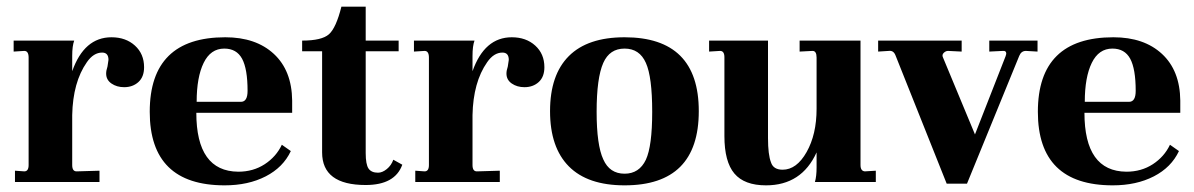

<svg xmlns="http://www.w3.org/2000/svg" viewBox="-20 -547 3587 577"><path d="M25 0V-34L53 -32Q66 -32 66 -51V-374Q66 -394 53 -394L21 -392V-425H203Q197 -409 197 -379V-333Q233 -435 315 -435Q358 -435 385.5 -410Q413 -385 413 -345Q413 -316 396 -300.5Q379 -285 353 -285Q331 -285 315 -296Q299 -307 299 -326Q299 -335 303 -347Q306 -365 306 -367Q306 -389 287 -389Q261 -389 241 -360Q199 -300 197 -201V-51Q197 -32 210 -32L279 -34V0Z M655 10Q430 10 430 -211Q430 -435 657 -435Q749 -435 803 -385Q857 -335 858 -245V-208H570Q570 -32 696 -31Q741 -31 775.5 -53.5Q810 -76 827 -112L854 -93Q831 -44 778.5 -17Q726 10 655 10ZM571 -241H704Q724 -241 724 -274Q724 -340 707.5 -370.5Q691 -401 654 -401Q613 -401 592 -358Q571 -315 571 -241Z M1079 9Q948 9 948 -89V-393H888V-425Q947 -425 968.5 -444Q990 -463 1006 -527H1079V-425H1178V-393H1079V-87Q1079 -53 1087.5 -40.5Q1096 -28 1116 -28Q1129 -28 1142.5 -39Q1156 -50 1162 -67L1189 -52Q1167 9 1079 9Z M1228 0V-34L1256 -32Q1269 -32 1269 -51V-374Q1269 -394 1256 -394L1224 -392V-425H1406Q1400 -409 1400 -379V-333Q1436 -435 1518 -435Q1561 -435 1588.5 -410Q1616 -385 1616 -345Q1616 -316 1599 -300.5Q1582 -285 1556 -285Q1534 -285 1518 -296Q1502 -307 1502 -326Q1502 -335 1506 -347Q1509 -365 1509 -367Q1509 -389 1490 -389Q1464 -389 1444 -360Q1402 -300 1400 -201V-51Q1400 -32 1413 -32L1482 -34V0Z M1857 10Q1746 10 1689.5 -47Q1633 -104 1633 -213Q1633 -322 1689.5 -378.5Q1746 -435 1857 -435Q2080 -435 2080 -213Q2080 10 1857 10ZM1857 -25Q1901 -25 1921 -67Q1940 -108 1940 -211Q1940 -316 1921 -358Q1902 -401 1857 -401Q1812 -401 1793 -358Q1773 -313 1773 -211Q1773 -111 1793 -68Q1812 -25 1857 -25Z M2282 10Q2217 10 2187 -25.5Q2157 -61 2157 -138V-375Q2157 -394 2144 -394L2111 -392V-425H2288V-132Q2288 -82 2297 -59Q2304 -37 2332 -37Q2374 -37 2404 -90Q2434 -143 2434 -220V-374Q2434 -394 2422 -394L2383 -392V-425H2566V-51Q2566 -33 2579 -32L2612 -34V0H2429Q2434 -17 2434 -44V-89Q2389 10 2282 10Z M2825 5 2671 -381Q2665 -396 2651 -394L2619 -392V-425H2870V-392L2829 -394Q2822 -394 2816 -388Q2810 -382 2814 -374L2910 -143L3002 -378Q3004 -384 3004 -386Q3004 -395 2994 -394L2953 -392V-425H3098V-392L3063 -394Q3049 -394 3043 -379L2886 5Z M3324 10Q3099 10 3099 -211Q3099 -435 3326 -435Q3418 -435 3472 -385Q3526 -335 3527 -245V-208H3239Q3239 -32 3365 -31Q3410 -31 3444.5 -53.5Q3479 -76 3496 -112L3523 -93Q3500 -44 3447.5 -17Q3395 10 3324 10ZM3240 -241H3373Q3393 -241 3393 -274Q3393 -340 3376.5 -370.5Q3360 -401 3323 -401Q3282 -401 3261 -358Q3240 -315 3240 -241Z"/></svg>

Font: UnnaBold
Style: Bold
Weight: 700
Designer: Jorge de Buen Unna
Foundry: Omnibus-Type
Version: Version 2.008;hotconv 1.0.109;makeotfexe 2.5.65596